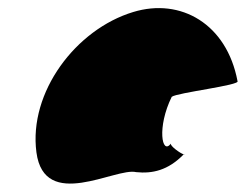

<svg xmlns="http://www.w3.org/2000/svg" viewBox="-20 -564 594 464"><path d="M68 -196C87 -52 260 -160 309 -148C348 -144 386 -152 424 -191C416 -193 390 -212 393 -217C371 -188 359 -257 395 -330C407 -340 562 -358 554 -368C528 -506 417 -570 302 -535C163 -493 49 -341 68 -196ZM393 -218V-217ZM425 -192 424 -191C426 -191 426 -191 425 -190Z"/></svg>

Font: Ampere
Style: CndIta
Weight: 400
Version: Version 1